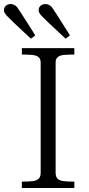

<svg xmlns="http://www.w3.org/2000/svg" viewBox="-55 -941 447 961"><path d="M148.6 -77.4V-627.6Q148.6 -646.2 138.1 -654.9Q127.5 -663.6 108.8 -665.8Q90.1 -668 54.4 -668V-700H317.1V-668Q281.5 -668 262.8 -665.8Q244.1 -663.6 233.8 -654.9Q223.4 -646.2 223.4 -627.6V-77.4Q223.4 -56.8 232.7 -47.1Q242 -37.4 260.8 -34.7Q279.5 -32 317.1 -32V0H54.4V-32Q92.5 -32 111.2 -34.7Q129.9 -37.4 139.2 -47.1Q148.6 -56.8 148.6 -77.4ZM64.1 -780.6Q37.9 -805 13.8 -827.9Q-10.2 -850.8 -20.9 -862Q-28.1 -870.2 -31.6 -876.1Q-35.1 -882 -35.1 -889.4Q-35.1 -904.2 -25.1 -912.5Q-15.1 -920.8 -1.5 -920.8Q7.6 -920.8 16.2 -916.4Q24.8 -912.1 31 -904.8Q36 -898.6 82.9 -825Q95.5 -805.4 105.6 -789.3Q115.6 -773.2 121.5 -763.9L99.9 -747.4ZM237.8 -780.6Q211.5 -805 187.4 -827.9Q163.4 -850.8 152.8 -862Q145.5 -870.2 142 -876.1Q138.5 -882 138.5 -889.4Q138.5 -904.2 148.5 -912.5Q158.5 -920.8 172.1 -920.8Q181.4 -920.8 189.9 -916.5Q198.5 -912.2 204.8 -904.8Q212 -895 228.7 -868.9Q245.4 -842.9 264 -813.2Q283 -782.5 295.2 -763.9L273.5 -747.4Z"/></svg>

Font: Didactic
Style: Regular
Weight: 400
Designer: Tyler Finck
Foundry: Etcetera Type Co
Version: Version 3.007;FEAKit 1.0